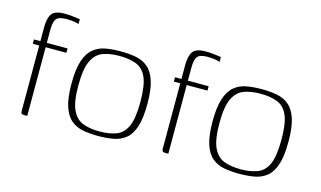

<svg xmlns="http://www.w3.org/2000/svg" viewBox="-67 -697 1495 894"><g transform="rotate(15 680.0 -250.0)"><path d="M43 -352H74V-420Q74 -463 89 -484Q104 -505 149 -505Q168 -505 182.5 -503.5Q197 -502 207.5 -500.5Q218 -499 225 -498V-475Q219 -477 210 -479Q201 -481 190 -482Q179 -483 165 -483Q129 -483 117 -468.5Q105 -454 105 -414V-352H205V-331H105V0H89Q80 0 77 -3.5Q74 -7 74 -18V-331H43Z M448 5Q408 5 375 -1Q342 -7 317 -27.5Q292 -48 278.5 -89Q265 -130 265 -199Q265 -268 278.5 -309Q292 -350 317 -370.5Q342 -391 375 -397Q408 -403 448 -403Q487 -403 520.5 -397Q554 -391 579 -370.5Q604 -350 617.5 -309Q631 -268 631 -199Q631 -129 617.5 -88Q604 -47 579 -27Q554 -7 520.5 -1Q487 5 448 5ZM448 -17Q494 -17 528 -29.5Q562 -42 579.5 -80.5Q597 -119 597 -199Q597 -279 579.5 -317.5Q562 -356 528 -368.5Q494 -381 448 -381Q402 -381 368.5 -368.5Q335 -356 316.5 -317.5Q298 -279 298 -199Q298 -119 316.5 -80.5Q335 -42 368.5 -29.5Q402 -17 448 -17Z M723 -352H754V-420Q754 -463 769 -484Q784 -505 829 -505Q848 -505 862.5 -503.5Q877 -502 887.5 -500.5Q898 -499 905 -498V-475Q899 -477 890 -479Q881 -481 870 -482Q859 -483 845 -483Q809 -483 797 -468.5Q785 -454 785 -414V-352H885V-331H785V0H769Q760 0 757 -3.5Q754 -7 754 -18V-331H723Z M1128 5Q1088 5 1055 -1Q1022 -7 997 -27.5Q972 -48 958.5 -89Q945 -130 945 -199Q945 -268 958.5 -309Q972 -350 997 -370.5Q1022 -391 1055 -397Q1088 -403 1128 -403Q1167 -403 1200.5 -397Q1234 -391 1259 -370.5Q1284 -350 1297.5 -309Q1311 -268 1311 -199Q1311 -129 1297.5 -88Q1284 -47 1259 -27Q1234 -7 1200.5 -1Q1167 5 1128 5ZM1128 -17Q1174 -17 1208 -29.5Q1242 -42 1259.5 -80.5Q1277 -119 1277 -199Q1277 -279 1259.5 -317.5Q1242 -356 1208 -368.5Q1174 -381 1128 -381Q1082 -381 1048.5 -368.5Q1015 -356 996.5 -317.5Q978 -279 978 -199Q978 -119 996.5 -80.5Q1015 -42 1048.5 -29.5Q1082 -17 1128 -17Z"/></g></svg>

Font: Genos Thin ExtraLight
Style: Regular
Weight: 250
Version: Version 1.010